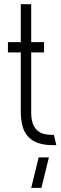

<svg xmlns="http://www.w3.org/2000/svg" viewBox="-20 -706 295 934"><path d="M131.8 208 168 59.6H217.8L181.6 208ZM18.6 -451.2V-501H81.1V-685.5H131.8V-501H194.3V-451.2H131.8V-157.2Q131.8 -76.2 186.5 -56.6Q209 -49.8 238.3 -49.8H242.2L253.9 0H233.4Q115.2 -1 89.8 -91.8Q81.1 -123 81.1 -166V-451.2Z"/></svg>

Font: Post No Bills Colombo
Style: Regular
Weight: 500
Designer: Kosala Senevirathne, Siva Puranthara, Lasantha Premarathna, Tharique Azeez
Foundry: Mooniak
Version: Version 1.220 ; ttfautohint (v1.5)